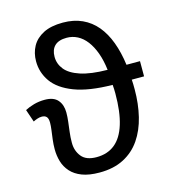

<svg xmlns="http://www.w3.org/2000/svg" viewBox="-114 -861 873 965"><g transform="rotate(-15 322.5 -378.0)"><path d="M300.8 -766.1Q357.4 -766.1 401.1 -746.1Q444.8 -726.1 476.1 -688.7Q507.3 -651.4 527.1 -598.1Q546.9 -544.9 555.7 -478.5H626V-399.4H562Q563 -389.6 563.2 -376Q563.5 -362.3 563.5 -349.1Q563.5 -273.4 547.6 -208Q531.7 -142.6 498.3 -93.8Q464.8 -44.9 412.1 -17.6Q359.4 9.8 286.1 9.8Q231.4 9.8 195.1 -4.2Q158.7 -18.1 137 -42.5Q115.2 -66.9 106.2 -97.7Q97.2 -128.4 97.2 -161.6Q97.2 -187 100.3 -211.7Q103.5 -236.3 106.4 -258.5Q109.4 -280.8 109.4 -296.9Q109.4 -319.3 100.8 -328.1Q92.3 -336.9 76.7 -336.9Q64.5 -336.9 52 -332.5Q39.6 -328.1 31.7 -323.7L9.3 -389.2Q29.3 -399.9 55.9 -407.5Q82.5 -415 112.8 -415Q159.2 -415 180.4 -390.1Q201.7 -365.2 201.7 -325.2Q201.7 -302.7 198.7 -277.8Q195.8 -252.9 192.4 -226.1Q189 -199.2 189 -170.4Q189 -128.9 212.9 -98.9Q236.8 -68.8 291 -68.8Q348.1 -68.8 386.7 -100.1Q425.3 -131.3 444.8 -194.8Q464.4 -258.3 464.4 -353.5Q464.4 -363.3 463.9 -376.5Q463.4 -389.6 462.4 -398.9Q338.9 -400.4 263.9 -429.2Q189 -458 155 -506.1Q121.1 -554.2 121.1 -612.8Q121.1 -655.8 140.1 -690.4Q159.2 -725.1 199 -745.6Q238.8 -766.1 300.8 -766.1ZM299.8 -687.5Q258.3 -687.5 237.5 -667.5Q216.8 -647.5 216.8 -610.4Q216.8 -573.7 240.5 -544.2Q264.2 -514.6 317.1 -497.1Q370.1 -479.5 457.5 -478.5Q451.7 -528.3 437.5 -567.4Q423.3 -606.4 402.8 -633.3Q382.3 -660.2 356.2 -673.8Q330.1 -687.5 299.8 -687.5Z"/></g></svg>

Font: Open Sans Medium
Style: Regular
Weight: 500
Designer: Monotype Design Team
Foundry: Monotype Imaging Inc.
Version: Version 3.000